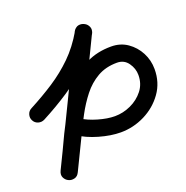

<svg xmlns="http://www.w3.org/2000/svg" viewBox="-115 -691 811 836"><g transform="rotate(-20 291.0 -273.5)"><path d="M55 -249Q41 -242 26 -246.5Q11 -251 4 -265Q-3 -278 1.5 -293Q6 -308 20 -315Q81 -347 134 -381.5Q187 -416 232 -460Q277 -504 313 -566Q322 -582 336 -584.5Q350 -587 363 -580Q375 -574 381 -560.5Q387 -547 379 -531Q313 -394 246.5 -257Q180 -120 114 16Q106 33 91 36.5Q76 40 64 34Q51 28 44.5 14.5Q38 1 46 -16Q64 -53 81.5 -89Q99 -125 116 -162Q141 -213 170 -264Q199 -315 236 -357Q273 -399 322.5 -424Q372 -449 437 -449Q480 -449 512.5 -426.5Q545 -404 563.5 -368.5Q582 -333 582 -292Q582 -230 548.5 -183Q515 -136 462 -109.5Q409 -83 350 -83Q305 -83 251 -98.5Q197 -114 159 -140Q159 -140 159 -140Q159 -140 159 -140Q146 -148 143 -163.5Q140 -179 149 -192Q157 -205 172.5 -208Q188 -211 201 -202Q230 -183 273 -170.5Q316 -158 350 -158Q388 -158 424 -174.5Q460 -191 483.5 -221Q507 -251 507 -292Q507 -322 488.5 -348Q470 -374 437 -374Q385 -374 346 -351.5Q307 -329 278 -292Q249 -255 226 -212Q203 -169 184 -129Q166 -93 148.5 -56.5Q131 -20 114 16Q106 33 91 36.5Q76 40 64 34Q51 28 44.5 14.5Q38 1 46 -16Q113 -153 179 -290Q245 -427 311 -564Q319 -580 334 -582.5Q349 -585 361 -578Q374 -571 380.5 -557.5Q387 -544 378 -528Q338 -461 289 -411.5Q240 -362 181 -323Q122 -284 55 -249Q55 -249 55 -249Q55 -249 55 -249Z"/></g></svg>

Font: FRB American Cursive Guidelines Arrows Extrabold
Style: Bold Italic
Weight: 800
Italic angle: -25°
Version: Version 2.0;Modular Font Editor K font №1